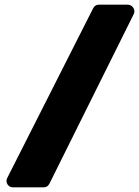

<svg xmlns="http://www.w3.org/2000/svg" viewBox="-20 -787 596 823"><path d="M553 -726 192 0Q184 16 167 16H36Q20 16 12 3Q4 -10 11 -24L379 -751Q387 -767 404 -767H527Q543 -767 551.5 -753.5Q560 -740 553 -726Z"/></svg>

Font: Punc
Style: Bold
Weight: 400
Designer: The Kinetic
Foundry: The Kinetic
Version: Version 1.000;PS 001.001;hotconv 1.0.56